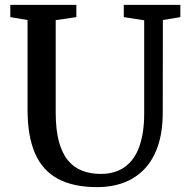

<svg xmlns="http://www.w3.org/2000/svg" viewBox="-20 -763 777 791"><path d="M381 8Q283 8 219.2 -26Q155.5 -60 124.5 -130.8Q93.5 -201.5 93.5 -311V-680.5L22.5 -692.5V-743H294.5V-692.5L209.5 -680V-300Q209.5 -230 222.2 -181.5Q235 -133 259.2 -103.2Q283.5 -73.5 317.8 -60Q352 -46.5 394.5 -46.5Q455 -46.5 495 -75.8Q535 -105 554.5 -160.8Q574 -216.5 574 -295.5V-679.5L490 -692.5V-743H723V-692.5L651 -680.5L650.5 -301.5Q650.5 -220 630.5 -161.5Q610.5 -103 574 -65.5Q537.5 -28 488.5 -10Q439.5 8 381 8Z"/></svg>

Font: Merriweather 24pt Medium
Style: Regular
Weight: 500
Designer: Eben Sorkin
Foundry: Eben Sorkin
Version: Version 2.100